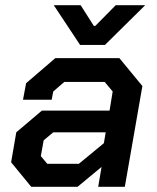

<svg xmlns="http://www.w3.org/2000/svg" viewBox="-20 -723 607 743"><path d="M23 -95 43 -211 142 -295H404L416 -369L385 -406H229L186 -369L180 -337H69L81 -401L194 -498H442L531 -390L463 0H360L373 -77L280 0H101ZM285 -89 382 -169 389 -211H186L149 -180L138 -119L163 -89ZM188 -703H292L343 -623H349L428 -703H542L386 -549H290Z"/></svg>

Font: Chakra Petch SemiBold
Style: Italic
Weight: 600
Italic angle: -10°
Designer: Katatrad Aksorn Co.,Ltd.
Foundry: Cadson Demak Co.,Ltd.
Version: Version 1.000; ttfautohint (v1.6)